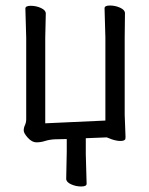

<svg xmlns="http://www.w3.org/2000/svg" viewBox="-20 -503 540 696"><path d="M294 163Q294 173 274.5 173Q255 173 237.5 165Q220 157 220 145L222 46V1L179 2Q159 3 143.5 8Q128 13 112 13Q96 13 81 -3.5Q66 -20 66 -30Q66 -40 70.5 -49.5Q75 -59 75 -71V-366L72 -472Q72 -482 91.5 -482Q111 -482 128.5 -474Q146 -466 146 -454L144 -366V-56L362 -66V-367L359 -473Q359 -483 378.5 -483Q398 -483 415.5 -475Q433 -467 433 -455L432 -367V-87L435 -8Q435 -1 434 2Q430 8 416.5 8Q403 8 385 2L367 -5L291 -2V56Z"/></svg>

Font: LXGW WenKai Mono TC
Style: Regular
Weight: 400
Designer: LXGW / Fontworks Inc.
Foundry: LXGW / Fontworks Inc.
Version: Version 1.330